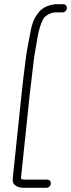

<svg xmlns="http://www.w3.org/2000/svg" viewBox="-20 -760 339 914"><path d="M281.6 -740H246.6C241.2 -740 234.8 -739 227.2 -737C200.4 -732.2 175.3 -718 161.1 -697C139.1 -669.7 129.9 -638.9 122.2 -593C114.1 -553.8 104.8 -503.7 100.4 -462C94.4 -418.2 87.4 -357 82.5 -310L41.4 82C40.8 87.3 40.6 93.3 40.5 100C41.7 122.1 65.5 134 93 134H201C211.5 134 220.8 125.6 221.9 115C223.1 104.4 215.6 95 205 95H97C91 95 85.5 94 80.4 92C80.1 88 80.1 84.7 80.4 82L121.5 -310C124.1 -335.3 127.2 -361.7 130.8 -389C133.6 -416.3 136.5 -440.7 139.4 -462C141.6 -482.7 144.8 -504 149.1 -526C155 -562 161.6 -605.5 170.8 -633C178 -654.1 185.9 -677.8 203 -687C214.2 -693.6 227 -701 242.5 -701H277.5C288.1 -701 297.4 -709.4 298.5 -720C299.6 -730.6 292.2 -740 281.6 -740Z"/></svg>

Font: Just Breathe
Style: Obl2
Weight: 400
Foundry: Cannot Into Space Fonts
Version: Version 0.72